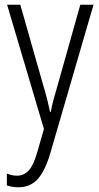

<svg xmlns="http://www.w3.org/2000/svg" viewBox="-20 -552 421 813"><path d="M10 -532H66L163 -191Q175 -151 181 -126Q187 -101 192 -78H195Q200 -105 207.5 -133Q215 -161 224 -191L320 -532H376L192 100Q170 174 138.5 207.5Q107 241 58 241Q45 241 33 239Q21 237 9 233V183Q19 187 30 189.5Q41 192 52 192Q81 192 101.5 170Q122 148 138 92L166 -6Z"/></svg>

Font: Noto Sans Devanagari UI Condensed Light
Style: Regular
Weight: 300
Width: 3
Designer: Jelle Bosma - Monotype Design Team
Foundry: Monotype Imaging Inc.
Version: Version 2.004; ttfautohint (v1.8.4.7-5d5b)